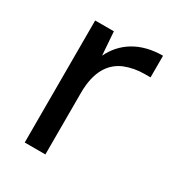

<svg xmlns="http://www.w3.org/2000/svg" viewBox="-130 -592 623 676"><g transform="rotate(30 181.5 -254.0)"><path d="M153 0V-250C153 -337 185 -384 234 -405C259 -415 286 -420 315 -420H338V-508C246 -508 183 -466 152 -401L145 -496H69V0Z"/></g></svg>

Font: Rootstock Sans Body
Style: Regular
Weight: 400
Designer: Colophon Foundry, Jonny Pinhorn
Foundry: Colophon Foundry
Version: Version 1.200;FEAKit 1.0